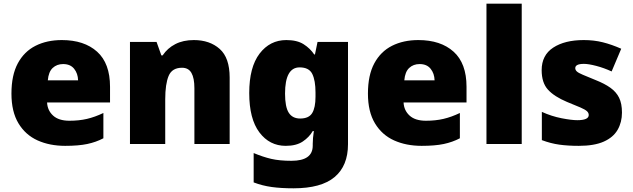

<svg xmlns="http://www.w3.org/2000/svg" viewBox="-20 -780 3429 1040"><path d="M315 -563Q436 -563 506 -500Q576 -437 576 -310V-225H235Q237 -182 267.5 -154Q298 -126 356 -126Q408 -126 451 -136Q494 -146 540 -168V-31Q500 -10 452.5 0Q405 10 333 10Q249 10 183.5 -19.5Q118 -49 80 -112Q42 -175 42 -273Q42 -373 76.5 -437Q111 -501 172.5 -532Q234 -563 315 -563ZM322 -433Q288 -433 265.5 -412Q243 -391 239 -345H403Q402 -382 381.5 -407.5Q361 -433 322 -433Z M1030 -563Q1116 -563 1170 -515Q1224 -467 1224 -360V0H1033V-302Q1033 -357 1017 -385Q1001 -413 966 -413Q912 -413 893.5 -369Q875 -325 875 -242V0H684V-553H828L854 -480H861Q887 -519 929.5 -541Q972 -563 1030 -563Z M1531 -563Q1589 -563 1624.5 -540.5Q1660 -518 1682 -485H1686L1700 -553H1865V1Q1865 118 1792.5 179Q1720 240 1570 240Q1503 240 1452 233Q1401 226 1354 208V49Q1404 70 1449 80.5Q1494 91 1559 91Q1674 91 1674 9V-1Q1674 -30 1680 -70H1674Q1655 -37 1620 -13.5Q1585 10 1528 10Q1440 10 1385 -63Q1330 -136 1330 -276Q1330 -416 1386 -489.5Q1442 -563 1531 -563ZM1603 -415Q1524 -415 1524 -273Q1524 -201 1544 -169.5Q1564 -138 1606 -138Q1653 -138 1671 -167.5Q1689 -197 1689 -256V-279Q1689 -344 1671.5 -379.5Q1654 -415 1603 -415Z M2246 -563Q2367 -563 2437 -500Q2507 -437 2507 -310V-225H2166Q2168 -182 2198.5 -154Q2229 -126 2287 -126Q2339 -126 2382 -136Q2425 -146 2471 -168V-31Q2431 -10 2383.5 0Q2336 10 2264 10Q2180 10 2114.5 -19.5Q2049 -49 2011 -112Q1973 -175 1973 -273Q1973 -373 2007.5 -437Q2042 -501 2103.5 -532Q2165 -563 2246 -563ZM2253 -433Q2219 -433 2196.5 -412Q2174 -391 2170 -345H2334Q2333 -382 2312.5 -407.5Q2292 -433 2253 -433Z M2806 0H2615V-760H2806Z M3349 -170Q3349 -118 3325.5 -77Q3302 -36 3250.5 -13Q3199 10 3115 10Q3056 10 3009.5 3.5Q2963 -3 2915 -21V-174Q2968 -150 3022 -139.5Q3076 -129 3107 -129Q3169 -129 3169 -157Q3169 -169 3159 -178Q3149 -187 3123.5 -198Q3098 -209 3051 -228Q2982 -257 2948 -294.5Q2914 -332 2914 -400Q2914 -481 2976.5 -522Q3039 -563 3142 -563Q3197 -563 3245 -551Q3293 -539 3345 -516L3293 -393Q3252 -412 3210 -423Q3168 -434 3143 -434Q3096 -434 3096 -411Q3096 -401 3104.5 -393Q3113 -385 3137 -375Q3161 -365 3207 -346Q3255 -327 3286.5 -304.5Q3318 -282 3333.5 -250.5Q3349 -219 3349 -170Z"/></svg>

Font: Noto Sans Gurmukhi UI Black
Style: Regular
Weight: 900
Designer: Jelle Bosma - Monotype Design Team
Foundry: Monotype Imaging Inc.
Version: Version 2.004; ttfautohint (v1.8.4.7-5d5b)